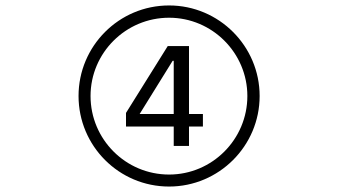

<svg xmlns="http://www.w3.org/2000/svg" viewBox="-20 -652 1240 704"><path d="M617 -429V-234H492L613 -429ZM312 -300C312 -458 441 -587 600 -587C758 -587 887 -458 887 -300C887 -141 758 -12 600 -12C441 -12 312 -141 312 -300ZM442 -238V-188H617V-117H673V-188H724V-234H673V-483H595ZM268 -300C268 -117 416 32 600 32C783 32 932 -117 932 -300C932 -483 783 -632 600 -632C416 -632 268 -483 268 -300Z"/></svg>

Font: CryptoKit 1.4
Style: Regular
Weight: 400
Monospace: yes
Designer: Oceane Juvin
Foundry: http://www.head-geneve.ch
Version: Version 1.000